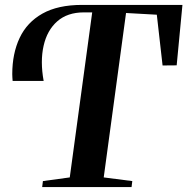

<svg xmlns="http://www.w3.org/2000/svg" viewBox="-20 -763 764 783"><path d="M152 0 155 -24.5 264.5 -39.5 356 -712.5H322Q255 -712.5 213.5 -676Q172 -639.5 157.8 -576.2Q143.5 -513 158 -433H31.5Q31 -439.5 30.5 -447Q30 -454.5 30 -460.5Q30 -544.5 60 -608.2Q90 -672 153 -707.5Q216 -743 315 -743H724L700.5 -496.5L643 -496L619.5 -703L494 -710L403 -39.5L519.5 -24.5L516.5 0Z"/></svg>

Font: Merriweather 120pt SemiBold
Style: Italic
Weight: 600
Italic angle: -7.8°
Version: Version 2.101